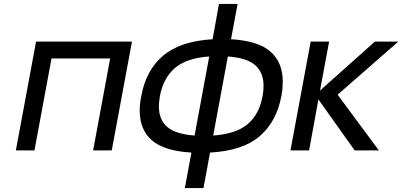

<svg xmlns="http://www.w3.org/2000/svg" viewBox="-20 -759 2030 969"><path d="M162 -549H646L544 0H450L536 -464H240L154 0H60Z M946 11Q809 3 747 -50.5Q685 -104 685 -201Q685 -218 687 -236Q689 -254 693 -274Q716 -403 802 -477Q888 -551 1053 -561L1085 -739H1179L1146 -561Q1283 -553 1345 -498.5Q1407 -444 1407 -348Q1407 -331 1405.5 -312.5Q1404 -294 1400 -274Q1376 -145 1290.5 -71.5Q1205 2 1040 11L1007 190H913ZM1036 -474Q921 -466 862.5 -415.5Q804 -365 787 -274Q785 -260 783.5 -247Q782 -234 782 -221Q782 -155 824 -118.5Q866 -82 962 -75ZM1056 -75Q1172 -83 1230.5 -133Q1289 -183 1305 -274Q1308 -288 1309 -301.5Q1310 -315 1310 -327Q1310 -393 1268 -430Q1226 -467 1130 -474Z M1548 -549H1641L1595 -302L1872 -549H1990L1684 -281L1892 0H1770L1587 -257L1540 0H1446Z"/></svg>

Font: Involve Medium Oblique
Style: Italic
Weight: 500
Italic angle: -10.5°
Designer: Stefan Peev
Foundry: Context Ltd.
Version: Version 1.001